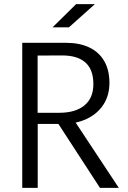

<svg xmlns="http://www.w3.org/2000/svg" viewBox="-20 -907 620 927"><path d="M87.4 -700.2H300.3Q364.1 -700.2 411 -678Q457.9 -655.8 483.2 -612.2Q508.4 -568.7 508.4 -506.5Q508.4 -446.3 479.1 -401.6Q449.8 -356.8 398.3 -332.8Q346.7 -308.7 281.2 -308.7H162.1V0H87.4ZM256.3 -317.4 322.5 -349.5 553.6 0H462.6ZM266.6 -362.5Q344.1 -362.5 387.5 -398Q430.9 -433.5 430.8 -501.3Q430.7 -572.1 391.4 -606.1Q352.1 -640 277.3 -639.3L161.6 -638.8V-362.5ZM347.5 -887.1H438.2L312.9 -775.1H233.8Z"/></svg>

Font: DavidDev Light
Style: Regular
Weight: 300
Designer: David.dev
Foundry: David.dev
Version: Version 1.001;FEAKit 1.0